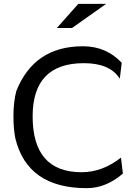

<svg xmlns="http://www.w3.org/2000/svg" viewBox="-20 -970 680 1000"><path d="M405 -73Q150 -73 150 -364Q150 -641 417 -641Q553 -641 604 -560L614 -643Q533 -729 413 -729H411Q158 -729 65 -496Q50 -438 50 -367Q50 -296 60 -249Q123 10 432 10Q532 10 620 -66L610 -149Q513 -73 405 -73ZM276 -824H355L533 -950H388Z"/></svg>

Font: Sawarabi Gothic
Style: Regular
Weight: 400
Designer: mshio (mshio@users.sourceforge.jp)
Version: Version 20141215